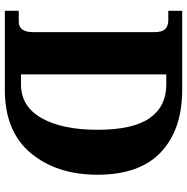

<svg xmlns="http://www.w3.org/2000/svg" viewBox="-10 -744 754 773"><g transform="rotate(90 366.5 -357.0)"><path d="M23 0H341Q509 0 596 -104.5Q683 -209 683 -373Q683 -543 592 -628.5Q501 -714 341 -714H23V-658H62Q83 -658 96 -646Q109 -634 109 -600V-115Q109 -56 67 -56H23ZM279 -65V-650H320Q408 -650 455 -583Q502 -516 502 -373Q502 -231 455 -148Q408 -65 319 -65Z"/></g></svg>

Font: Noto Serif SemiCondensed Extra
Style: Regular
Weight: 800
Width: 4
Designer: Monotype Design Team
Foundry: Monotype Imaging Inc.
Version: Version 1.002